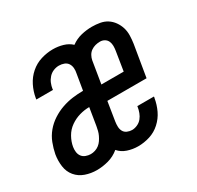

<svg xmlns="http://www.w3.org/2000/svg" viewBox="-124 -679 847 827"><g transform="rotate(-30 300.0 -265.0)"><path d="M136 8Q106 8 79 -1.5Q52 -11 34.5 -32Q17 -53 13 -82Q9 -111 14 -141Q19 -167 29 -193Q39 -219 57 -240.5Q75 -262 99 -277.5Q123 -293 149 -302Q175 -311 201.5 -314.5Q228 -318 254 -318L267 -396Q270 -409 269 -422Q268 -435 261.5 -445Q255 -455 243 -459.5Q231 -464 218 -464Q204 -464 190.5 -458.5Q177 -453 167 -442Q157 -431 151.5 -417.5Q146 -404 144 -390Q144 -389 144 -388Q144 -387 144 -386H61Q61 -388 61.5 -389.5Q62 -391 62 -393Q67 -423 81 -451Q95 -479 118.5 -499.5Q142 -520 171.5 -529Q201 -538 230 -538Q256 -538 280 -531Q304 -524 321 -508Q344 -525 371 -531.5Q398 -538 425 -538Q445 -538 464.5 -534.5Q484 -531 499.5 -521Q515 -511 526 -495.5Q537 -480 542.5 -462Q548 -444 547.5 -424Q547 -404 544 -384L518 -228H323L308 -134Q306 -121 306.5 -108.5Q307 -96 312.5 -86Q318 -76 329.5 -71Q341 -66 353 -66Q366 -66 379.5 -72Q393 -78 402 -89Q411 -100 416 -113.5Q421 -127 423 -140Q423 -141 423 -142Q423 -143 424 -144H506Q506 -142 506 -140.5Q506 -139 505 -137Q500 -107 487 -79.5Q474 -52 451 -31Q428 -10 399 -1Q370 8 341 8Q314 8 288.5 -0.5Q263 -9 247 -28Q223 -8 193.5 0Q164 8 136 8ZM336 -302H447L462 -396Q462 -396 462 -396Q462 -396 462 -396Q464 -408 464 -420Q464 -432 459.5 -442.5Q455 -453 445 -459Q435 -465 423 -465Q411 -465 399.5 -462Q388 -459 378 -452Q368 -445 362 -434Q356 -423 354 -412ZM147 -65Q158 -65 169 -68.5Q180 -72 189 -79Q198 -86 204.5 -95.5Q211 -105 216 -115.5Q221 -126 223.5 -136.5Q226 -147 228 -158L242 -244Q218 -244 193.5 -237Q169 -230 147.5 -215Q126 -200 113 -177Q100 -154 96 -130Q94 -118 95.5 -105.5Q97 -93 104 -83.5Q111 -74 123 -69.5Q135 -65 147 -65Z"/></g></svg>

Font: Iosevka Curly Slab ExObl
Style: Regular
Weight: 400
Width: 7
Italic angle: -9°
Monospace: yes
Designer: Belleve Invis
Foundry: Belleve Invis
Version: Version 11.1.0; ttfautohint (v1.8.3)